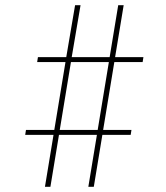

<svg xmlns="http://www.w3.org/2000/svg" viewBox="-20 -737 640 739"><path d="M153 -18 186 -218H77L80 -237H189L232 -498H123L126 -517H235L269 -717H290L256 -517H402L435 -717H456L423 -517H532L529 -498H420L377 -237H486L483 -218H374L341 -18H320L353 -218H207L174 -18ZM356 -237 399 -498H253L210 -237Z"/></svg>

Font: Iosevka Slab ThExObl
Style: Regular
Weight: 100
Width: 7
Italic angle: -9°
Monospace: yes
Designer: Belleve Invis
Foundry: Belleve Invis
Version: Version 11.1.1; ttfautohint (v1.8.3)